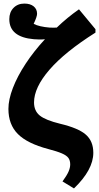

<svg xmlns="http://www.w3.org/2000/svg" viewBox="-20 -822 553 1072"><path d="M393 230 329 191Q353 158 362.5 136.5Q372 115 372 96Q372 74 362 60Q352 46 325.5 34.5Q299 23 249 10Q132 -21 79.5 -74Q27 -127 27 -214Q27 -266 52 -331Q77 -396 123 -466Q169 -536 231 -603Q214 -601 200 -601.5Q186 -602 169 -603Q32 -615 32 -715Q32 -754 55.5 -778Q79 -802 116 -802Q149 -802 168 -786.5Q187 -771 187 -745Q187 -729 168 -689Q182 -681 206 -675.5Q230 -670 257 -668Q279 -667 297 -668Q326 -696 357 -721.5Q388 -747 421 -770L513 -659V-640Q342 -532 256 -432.5Q170 -333 170 -250Q170 -203 202 -177Q234 -151 316 -131Q417 -107 459 -70.5Q501 -34 501 31Q501 126 393 230Z"/></svg>

Font: Literata 12pt
Style: Bold
Weight: 700
Designer: Latin by Veronika Burian and Jose Scaglione. Greek by Irene Vlachou. Cyrillic by Vera Evstafieva.
Foundry: TypeTogether
Version: Version 3.002